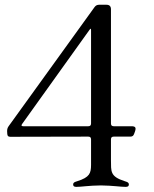

<svg xmlns="http://www.w3.org/2000/svg" viewBox="-20 -761 631 788"><path d="M353.7 -188.9V-83.8C353.3 -50.4 348.4 -33.4 297.2 -17.4C285.5 -13.8 280.2 -11.7 280.2 -3.9C280.2 1.4 282.7 6 293 6C314.6 6 344.8 0.4 394.5 0C444.6 0.7 474.4 6 496.1 6C506.4 6 508.9 1.4 508.9 -3.9C508.9 -11.7 503.6 -13.8 491.8 -17.4C430.8 -36.9 436.1 -57.5 435.4 -104.8V-188.9C435.7 -197.1 438.6 -199.9 446.7 -200.3H515.3C523.4 -200.6 527.3 -203.5 530.2 -210.9L534.1 -221.6C539.4 -237.6 535.9 -242.9 518.8 -242.9H446.7C438.6 -243.3 435.7 -246.1 435.4 -254.3V-722.7C435.4 -735.4 429.3 -741.5 416.5 -741.5H386.4C378.2 -741.1 373.2 -738.6 368.3 -732.2L15.3 -242.9C10.7 -236.2 9.2 -230.5 9.2 -222.3L9.9 -210.9C10.7 -202.8 13.8 -199.9 22 -199.6L342.3 -200.3C350.5 -199.9 353.3 -197.1 353.7 -188.9ZM70.7 -252.1 347.3 -638.5C352.3 -645.2 353.3 -644.9 353.7 -636.7V-254.3C353.3 -246.1 350.5 -243.3 342.3 -242.9H75.6C67.5 -243.3 66.4 -245.4 70.7 -252.1Z"/></svg>

Font: Margiela Serif
Style: Regular
Weight: 400
Designer: Andreas Faust, Stefan Endress
Version: Version 1.002;FEAKit 1.0